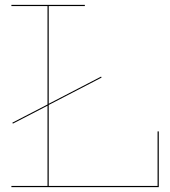

<svg xmlns="http://www.w3.org/2000/svg" viewBox="-20 -772 700 792"><path d="M635 -230V0H27V-5H176V-336L33 -262L31 -266L176 -341V-747H27V-752H330V-747H181V-344L397 -456L399 -452L181 -339V-5H630V-230Z"/></svg>

Font: Hepta Slab Hairline
Style: Regular
Weight: 400
Designer: Michael LaGattuta
Foundry: Michael LaGattuta
Version: Version 1.100; ttfautohint (v1.8) -l 8 -r 50 -G 200 -x 14 -D